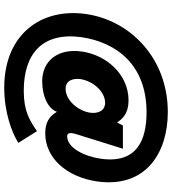

<svg xmlns="http://www.w3.org/2000/svg" viewBox="26 -710 794 885"><g transform="rotate(90 422.5 -267.0)"><path d="M638 45 584 -41C535 -7 491 20 398 20C227 20 126 -66 151 -247C175 -407 278 -546 497 -546C626 -546 735 -501 711 -334C700 -260 662 -180 607 -180C590 -180 591 -199 597 -219L665 -437H558L544 -410C528 -435 502 -463 443 -463C321 -463 233 -360 217 -248C201 -138 260 -65 354 -65C422 -65 480 -91 495 -133C515 -96 547 -79 594 -79C707 -79 795 -176 816 -319C847 -545 681 -644 496 -644C248 -644 73 -471 44 -266C15 -59 139 110 384 110C495 110 589 76 638 45ZM344 -241C354 -304 405 -355 453 -355C491 -355 504 -321 499 -286C491 -232 443 -173 389 -173C350 -173 340 -207 344 -241Z"/></g></svg>

Font: United Sans Black
Style: Italic
Weight: 900
Italic angle: -8°
Designer: Pablo Impallari, Rodrigo Fuenzalida (Modified by Dan O. Williams)
Version: Version 1.000;PS 001.000;hotconv 1.0.88;makeotf.lib2.5.64775